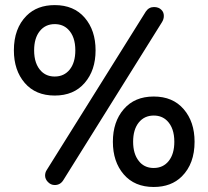

<svg xmlns="http://www.w3.org/2000/svg" viewBox="-20 -725 835 769"><path d="M678.2 -157.2Q678.2 -212.4 649.4 -241.2Q628.4 -262.2 595.7 -262.2Q558.1 -262.2 535.6 -234.1Q513.2 -206.1 513.2 -157.2Q513.2 -108.4 536.1 -80.1L542 -73.2Q563 -52.2 595.7 -52.2Q633.3 -52.2 655.8 -80.3Q678.2 -108.4 678.2 -157.2ZM475.6 -287.6Q519 -338.4 595.7 -338.4Q672.4 -338.4 715.8 -287.6Q759.3 -237.3 759.3 -157.2Q759.3 -69.3 708.5 -18.6Q666 23.9 595.7 23.9Q519 23.9 475.6 -26.6Q432.1 -77.1 432.1 -157.2Q432.1 -237.3 475.6 -287.6ZM281.7 -523.4Q281.7 -578.6 252.9 -607.4Q231.9 -628.4 199.2 -628.4Q161.6 -628.4 139.2 -600.3Q116.7 -572.3 116.7 -523.4Q116.7 -468.3 145.5 -439.5Q166.5 -418.5 199.2 -418.5Q236.8 -418.5 259.3 -446.5Q281.7 -474.6 281.7 -523.4ZM160.6 -21.5Q160.6 -33.7 166.5 -43L564 -678.7Q576.2 -696.8 596.7 -696.8Q615.7 -696.8 626.5 -685.5Q636.2 -676.3 636.2 -661.1Q636.2 -647.9 628.4 -635.7L233.9 -3.9Q221.7 16.1 199.2 16.1Q183.6 16.1 171.9 3.9Q166.5 -1.5 163.6 -8.1Q160.6 -14.6 160.6 -21.5ZM35.6 -523.4Q35.6 -611.3 86.4 -662.1Q128.9 -704.6 199.2 -704.6Q275.9 -704.6 319.3 -654.1Q362.8 -603.5 362.8 -523.4Q362.8 -443.4 319.3 -393.1Q275.9 -342.3 199.2 -342.3Q122.6 -342.3 79.1 -392.8Q35.6 -443.4 35.6 -523.4Z"/></svg>

Font: YuPearl-Medium
Style: Medium
Weight: 500
Designer: Max Yao
Foundry: Max-Everyday
Version: Version 1.011; ttfautohint (v1.8.3)